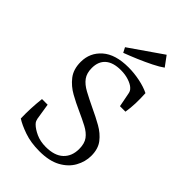

<svg xmlns="http://www.w3.org/2000/svg" viewBox="-228 -828 916 916"><g transform="rotate(45 230.5 -369.5)"><path d="M416 -152Q416 -112 395.5 -75Q375 -38 333 -15Q291 8 225 8Q167 8 122.5 -7.5Q78 -23 52 -40Q51 -74 52.5 -107.5Q54 -141 58 -177H96L109 -95Q110 -90 112.5 -83.5Q115 -77 122 -70Q138 -54 166.5 -41Q195 -28 232 -28Q291 -28 321.5 -56.5Q352 -85 352 -134Q352 -171 336 -192.5Q320 -214 290.5 -229.5Q261 -245 221 -263Q187 -278 150 -298.5Q113 -319 88 -351Q63 -383 63 -433Q63 -495 109 -535.5Q155 -576 243 -576Q281 -576 320 -568Q359 -560 387 -546Q389 -510 388 -478.5Q387 -447 382 -416H345L331 -488Q330 -494 327 -500.5Q324 -507 316 -514Q304 -525 280 -533Q256 -541 227 -541Q175 -541 148 -517.5Q121 -494 121 -450Q121 -415 137 -393Q153 -371 184.5 -354Q216 -337 260 -316Q299 -298 334.5 -278Q370 -258 393 -228.5Q416 -199 416 -152ZM176 -607 163 -632 329 -747 366 -697Q347 -683 314 -666.5Q281 -650 244.5 -634.5Q208 -619 176 -607Z"/></g></svg>

Font: Yrsa Light
Style: Regular
Weight: 300
Designer: Anna Giedrys (Yrsa+Rasa design), David Brezina (Yrsa art-direction, Rasa art-direction, design)
Foundry: Rosetta Type Foundry
Version: Version 2.004